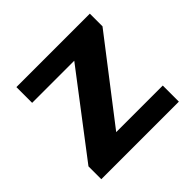

<svg xmlns="http://www.w3.org/2000/svg" viewBox="-134 -655 793 793"><g transform="rotate(-45 262.5 -258.5)"><path d="M35 0H488V-94H216L485 -443V-517H56V-425H302L35 -75Z"/></g></svg>

Font: United Sans
Style: Bold
Weight: 700
Designer: Pablo Impallari, Rodrigo Fuenzalida (Modified by Dan O. Williams)
Version: Version 1.000;PS 001.000;hotconv 1.0.88;makeotf.lib2.5.64775